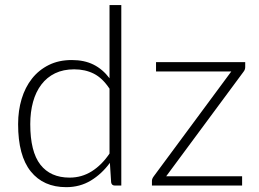

<svg xmlns="http://www.w3.org/2000/svg" viewBox="-20 -748 1044 774"><path d="M421.5 -390.5Q393 -433.5 358.2 -451Q323.5 -468.5 279 -468.5Q235 -468.5 202 -452.5Q169 -436.5 146.8 -407.2Q124.5 -378 113.2 -337.2Q102 -296.5 102 -247.5Q102 -136.5 142.8 -84.2Q183.5 -32 260.5 -32Q309.5 -32 350 -57.5Q390.5 -83 421.5 -129ZM469 -727.5V0H443Q430 0 428 -13L423 -91.5Q390 -46.5 346 -20Q302 6.5 247 6.5Q155 6.5 104 -57Q53 -120.5 53 -247.5Q53 -302 67.2 -349.2Q81.5 -396.5 109 -431.2Q136.5 -466 176.8 -486Q217 -506 269.5 -506Q320 -506 357 -487.5Q394 -469 421.5 -432.5V-727.5ZM968.5 -497.5V-477.5Q968.5 -467 961.5 -458.5L650 -37.5H956V0H592.5V-19Q592.5 -27.5 600 -37.5L912.5 -460H609V-497.5Z"/></svg>

Font: Lato 2
Style: Regular
Weight: 300
Designer: Lukasz Dziedzic with Adam Twardoch and Botio Nikoltchev
Foundry: tyPoland Lukasz Dziedzic
Version: Version 2.015; 2015-08-06; http://www.latofonts.com/